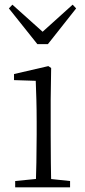

<svg xmlns="http://www.w3.org/2000/svg" viewBox="-20 -802 365 822"><path d="M45 0H280V-27L175 -38H156L45 -27ZM133 0H200C198 -48 197 -159 197 -226V-377L199 -511L187 -519L40 -485V-459L133 -456C135 -405 137 -349 137 -281V-226C137 -159 135 -48 133 0ZM33 -782 18 -766 140 -613H185L306 -766L291 -782L139 -645H186Z"/></svg>

Font: Source Han Serif CN VF
Style: Regular
Weight: 250
Designer: Ryoko NISHIZUKA 西塚涼子 (kana & ideographs); Frank Grießhammer (Latin, Greek & Cyrillic); Wenlong ZHANG 张文龙 (bopomofo); San
Foundry: Adobe
Version: Version 2.002;hotconv 1.1.0;makeotfexe 2.6.0